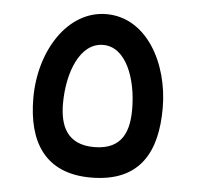

<svg xmlns="http://www.w3.org/2000/svg" viewBox="-44 -565 630 614"><g transform="rotate(5 271.5 -258.5)"><path d="M269 4C429 4 479 -99 479 -237C479 -381 403 -521 274 -521C150 -521 64 -386 64 -234C64 -94 121 4 269 4ZM271 -94C184 -94 160 -153 160 -224C160 -323 197 -422 272 -422C346 -422 382 -322 382 -225C382 -161 366 -94 271 -94Z"/></g></svg>

Font: Noto Sans Arabic UI Md
Style: Regular
Weight: 500
Designer: Monotype Design Team, Nadine Chahine and Nizar Qandah
Foundry: Monotype Imaging Inc.
Version: Version 2.010